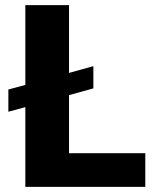

<svg xmlns="http://www.w3.org/2000/svg" viewBox="-20 -731 607 751"><path d="M548.3 -131.8V0H79.1V-312L12.7 -293.9V-380.9L79.1 -398.9V-710.9H250V-445.8L345.2 -472.2V-385.3L250 -358.9V-131.8Z"/></svg>

Font: Vazirmatn RD UI FD Black
Style: Regular
Weight: 900
Designer: Saber Rastikerdar
Foundry: Saber Rastikerdar
Version: Version 33.003